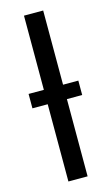

<svg xmlns="http://www.w3.org/2000/svg" viewBox="-118 -805 495 850"><g transform="rotate(-15 129.0 -380.0)"><path d="M85 0V-354H15V-420H85V-760H173V-420H243V-354H173V0Z"/></g></svg>

Font: Go Noto Current
Style: Regular
Weight: 400
Designer: Monotype Design Team
Foundry: Monotype Imaging Inc.
Version: Version 2.007; ttfautohint (v1.8) -l 8 -r 50 -G 200 -x 14 -D